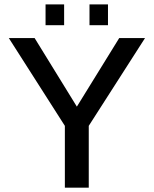

<svg xmlns="http://www.w3.org/2000/svg" viewBox="-20 -863 707 883"><path d="M388.2 -284.2V0H278.3V-284.2L20.5 -688H139.2L333.5 -372.6L528.3 -688H647ZM476.6 -842.8V-747.1H391.6V-842.8ZM274.9 -842.8V-747.1H189.5V-842.8Z"/></svg>

Font: Arimo Medium
Style: Regular
Weight: 500
Designer: Steve Matteson
Foundry: Monotype Imaging Inc.
Version: Version 1.33